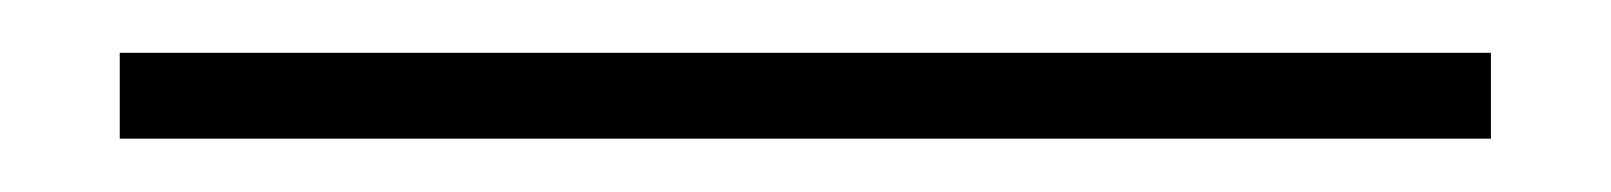

<svg xmlns="http://www.w3.org/2000/svg" viewBox="-20 93 604 72"><path d="M24.9 145V112.8H539.1V145Z"/></svg>

Font: Fin Serif Display
Style: Italic
Weight: 400
Designer: J. Blake Harris
Version: Version 1.006;FEAKit 1.0